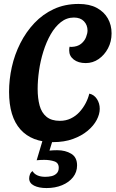

<svg xmlns="http://www.w3.org/2000/svg" viewBox="-20 -700 586 974"><path d="M249 21Q141 21 83.5 -43.5Q26 -108 26 -234Q26 -297 40 -360Q54 -423 83 -480.5Q112 -538 154.5 -583Q197 -628 253 -654Q309 -680 379 -680Q434 -680 471 -660Q508 -640 527 -606.5Q546 -573 546 -531Q546 -489 528 -455Q510 -421 480.5 -400.5Q451 -380 415 -380Q377 -380 354 -398Q331 -416 331 -444Q331 -457 333 -463Q335 -463 337.5 -462.5Q340 -462 342 -462Q373 -463 391 -477.5Q409 -492 416.5 -511.5Q424 -531 424 -545Q424 -573 406 -592Q388 -611 355 -611Q318 -611 288.5 -587.5Q259 -564 237 -525.5Q215 -487 200 -439Q185 -391 178 -341.5Q171 -292 171 -249Q171 -201 181 -164.5Q191 -128 216 -107.5Q241 -87 284 -87Q314 -87 339 -99Q364 -111 382.5 -131Q401 -151 414 -175.5Q427 -200 433 -225Q457 -220 471.5 -198Q486 -176 486 -148Q486 -121 470.5 -91.5Q455 -62 424.5 -36.5Q394 -11 350 5Q306 21 249 21ZM216 254Q177 254 152.5 241.5Q128 229 128 205Q128 195 132 184.5Q136 174 145 168Q153 182 169.5 189.5Q186 197 210 197Q226 197 241.5 193.5Q257 190 267.5 179.5Q278 169 278 151Q278 126 255.5 118.5Q233 111 204 111Q194 111 185 111.5Q176 112 166 113L203 -11H254L231 64Q239 63 250 62.5Q261 62 270 62Q312 62 341.5 80Q371 98 371 139Q371 173 350.5 199Q330 225 295 239.5Q260 254 216 254Z"/></svg>

Font: Sansita Swashed Light Medium
Style: Regular
Weight: 500
Version: Version 1.003